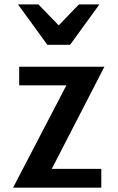

<svg xmlns="http://www.w3.org/2000/svg" viewBox="-20 -860 539 880"><path d="M284.2 -468.8H67.9V-554.2H458.5L217.3 -85.9H444.3V0H40ZM62.5 -839.8H156.2L249 -743.7L341.8 -839.8H435.5L301.3 -654.8H196.8Z"/></svg>

Font: Tauri
Style: Regular
Weight: 400
Designer: Yvonne Schüttler
Foundry: Yvonne Schüttler
Version: Version 1.003; ttfautohint (v0.93.8-669f) -l 13 -r 13 -G 200